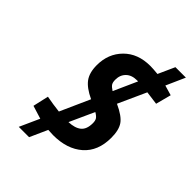

<svg xmlns="http://www.w3.org/2000/svg" viewBox="-254 -884 1117 1117"><g transform="rotate(45 304.5 -326.0)"><path d="M540 -217Q540 -107 472 -47.5Q404 12 290 12Q274 12 248 10L199 119H114L169 -3L88 -28L110 -125Q162 -115 216 -109L298 -292Q234 -322 207.5 -358Q181 -394 181 -456Q181 -550 242 -611.5Q303 -673 405 -673Q427 -673 467 -669L513 -771H599L547 -654L609 -636L584 -541Q545 -547 501 -552L423 -380Q493 -348 516.5 -314Q540 -280 540 -217ZM404 -201Q404 -221 397 -232.5Q390 -244 368 -257L299 -105Q351 -107 377.5 -129Q404 -151 404 -201ZM317 -472Q317 -451 324 -439.5Q331 -428 353 -414L418 -559H409Q366 -559 341.5 -535Q317 -511 317 -472Z"/></g></svg>

Font: Titillium Web
Style: Bold Italic
Weight: 700
Italic angle: -13°
Version: Version 1.002;PS 57.000;hotconv 1.0.70;makeotf.lib2.5.55311